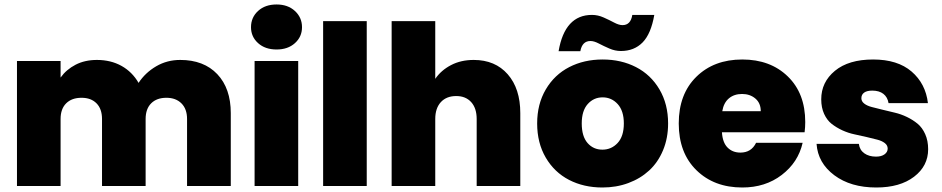

<svg xmlns="http://www.w3.org/2000/svg" viewBox="-20 -835 4227 862"><path d="M819.8 0V-300.8Q819.8 -345.7 794.7 -370.8Q769.5 -396 727.1 -396Q683.6 -396 658.7 -371.1Q633.8 -346.2 633.8 -300.8V0H438V-300.8Q438 -346.2 413.3 -371.1Q388.7 -396 346.2 -396Q302.2 -396 277.1 -371.1Q252 -346.2 252 -300.8V0H56.2V-561H252V-486.8Q277.8 -522.9 319.3 -544.4Q360.8 -565.9 415 -565.9Q477.5 -565.9 525.6 -539.1Q573.7 -512.2 602.1 -462.9Q632.3 -508.8 681.2 -537.4Q730 -565.9 789.1 -565.9Q895 -565.9 955.6 -502Q1016.1 -438 1016.1 -327.1V0Z M1123 0V-561H1318.8V0ZM1221.7 -612.8Q1170.4 -612.8 1138.7 -641.4Q1106.9 -669.9 1106.9 -712.9Q1106.9 -756.8 1138.7 -785.9Q1170.4 -814.9 1221.7 -814.9Q1272.5 -814.9 1304.2 -785.6Q1335.9 -756.3 1335.9 -712.9Q1335.9 -669.9 1304.2 -641.4Q1272.5 -612.8 1221.7 -612.8Z M1430.7 0V-740.2H1626.5V0Z M1738.3 0V-740.2H1934.1V-481Q1960.4 -519.5 2004.9 -542.7Q2049.3 -565.9 2106.9 -565.9Q2203.1 -565.9 2259.5 -501.5Q2315.9 -437 2315.9 -327.1V0H2120.1V-300.8Q2120.1 -349.1 2095.5 -376.5Q2070.8 -403.8 2028.3 -403.8Q1984.4 -403.8 1959.2 -376.5Q1934.1 -349.1 1934.1 -300.8V0Z M2979.5 -280.8Q2979.5 -214.8 2956.8 -160.4Q2934.1 -106 2894.5 -69.6Q2855 -33.2 2801 -13.2Q2747.1 6.8 2684.6 6.8Q2601.1 6.8 2534.9 -27.3Q2468.8 -61.5 2430.2 -127.4Q2391.6 -193.4 2391.6 -280.8Q2391.6 -367.7 2430.4 -433.6Q2469.2 -499.5 2535.6 -533.7Q2602.1 -567.9 2685.5 -567.9Q2769 -567.9 2835.4 -533.7Q2901.9 -499.5 2940.7 -433.6Q2979.5 -367.7 2979.5 -280.8ZM2591.8 -280.8Q2591.8 -222.7 2617.9 -192.9Q2644 -163.1 2684.6 -163.1Q2725.1 -163.1 2752.9 -193.1Q2780.8 -223.1 2780.8 -280.8Q2780.8 -337.4 2753.2 -367.7Q2725.6 -397.9 2685.5 -397.9Q2645.5 -397.9 2618.7 -367.9Q2591.8 -337.9 2591.8 -280.8ZM2487.8 -605Q2515.6 -768.1 2637.7 -768.1Q2664.1 -768.1 2689.9 -756.6Q2715.8 -745.1 2737.3 -733.6Q2758.8 -722.2 2774.9 -722.2Q2811.5 -722.2 2818.8 -768.1H2917.5Q2902.8 -683.1 2865 -644.5Q2827.1 -606 2767.6 -606Q2741.2 -606 2715.6 -617.2Q2689.9 -628.4 2668.5 -639.6Q2647 -650.9 2630.9 -650.9Q2593.8 -650.9 2585.4 -605Z M3222.7 -335.9H3395.5Q3395.5 -372.1 3371.3 -392.6Q3347.2 -413.1 3311.5 -413.1Q3275.9 -413.1 3252.4 -393.3Q3229 -373.5 3222.7 -335.9ZM3583.5 -193.8Q3563.5 -106 3489.7 -49.6Q3416 6.8 3312.5 6.8Q3186 6.8 3106.7 -70.8Q3027.3 -148.4 3027.3 -280.8Q3027.3 -412.6 3106.2 -490.2Q3185.1 -567.9 3312.5 -567.9Q3438.5 -567.9 3516.8 -491.9Q3595.2 -416 3595.2 -287.1Q3595.2 -264.2 3592.3 -241.2H3221.2Q3224.1 -194.8 3246.6 -172.4Q3269 -149.9 3304.2 -149.9Q3353 -149.9 3374.5 -193.8Z M4147 -165Q4147 -89.8 4083.7 -41.5Q4020.5 6.8 3914.1 6.8Q3799.3 6.8 3725.6 -48.3Q3651.9 -103.5 3646 -189H3835.9Q3839.4 -161.6 3860.4 -146.7Q3881.3 -131.8 3913.1 -131.8Q3937 -131.8 3951.2 -142.1Q3965.3 -152.3 3965.3 -168Q3965.3 -182.6 3952.4 -192.6Q3939.5 -202.6 3918.7 -208Q3897.9 -213.4 3871.1 -219.7Q3844.2 -226.1 3816.2 -231.9Q3788.1 -237.8 3761.2 -250.2Q3734.4 -262.7 3713.6 -279.1Q3692.9 -295.4 3679.9 -323.7Q3667 -352.1 3667 -389.2Q3667 -466.3 3728.5 -517.1Q3790 -567.9 3899.9 -567.9Q4009.8 -567.9 4072.8 -513.7Q4135.7 -459.5 4146 -372.1H3969.2Q3964.8 -398.9 3946 -413.6Q3927.2 -428.2 3896 -428.2Q3872.1 -428.2 3859.6 -419.2Q3847.2 -410.2 3847.2 -394Q3847.2 -379.9 3860.1 -369.9Q3873 -359.9 3894 -354.5Q3915 -349.1 3941.9 -342.5Q3968.8 -335.9 3996.8 -329.3Q4024.9 -322.8 4051.8 -309.8Q4078.6 -296.9 4099.6 -279.5Q4120.6 -262.2 4133.8 -232.7Q4147 -203.1 4147 -165Z"/></svg>

Font: Poppins ExtraBold
Style: Regular
Weight: 800
Designer: Ninad Kale (Devanagari), Jonny Pinhorn (Latin)
Foundry: Indian Type Foundry
Version: Version 3.200;PS 1.000;hotconv 16.6.54;makeotf.lib2.5.65590